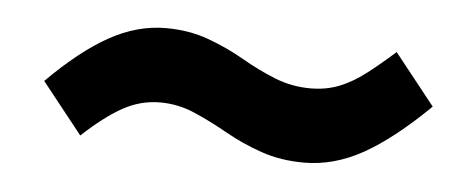

<svg xmlns="http://www.w3.org/2000/svg" viewBox="-28 -480 631 255"><g transform="rotate(5 288.0 -353.0)"><path d="M383 -272Q352 -272 326 -281Q300 -290 277 -303Q254 -316 232 -325.5Q210 -335 186 -335Q160 -335 136.5 -322Q113 -309 84 -282L30 -350Q73 -393 110 -413.5Q147 -434 185 -434Q216 -434 242 -424.5Q268 -415 290.5 -402Q313 -389 335.5 -380Q358 -371 383 -371Q404 -371 421.5 -378Q439 -385 456.5 -398.5Q474 -412 493 -429L547 -361Q500 -315 461.5 -293.5Q423 -272 383 -272Z"/></g></svg>

Font: MuseoModerno Thin Medium
Style: Regular
Weight: 500
Version: Version 1.003